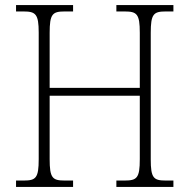

<svg xmlns="http://www.w3.org/2000/svg" viewBox="-20 -734 744 754"><path d="M43 0H267V-25H234C186 -25 175 -35 175 -109V-358H529V-109C529 -35 518 -25 469 -25H437V0H661V-25H631C583 -25 572 -35 572 -108V-605C572 -679 583 -689 631 -689H661V-714H437V-689H469C518 -689 529 -679 529 -605V-389H175V-605C175 -679 186 -689 234 -689H267V-714H43V-689H72C120 -689 132 -679 132 -606V-109C132 -35 121 -25 73 -25H43Z"/></svg>

Font: Noto Serif Myanmar SemiCondensed ExtraLight
Style: Regular
Weight: 200
Width: 4
Designer: Ben Mitchell and the Monotype Design Team
Foundry: Monotype Imaging Inc.
Version: Version 2.106